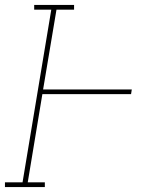

<svg xmlns="http://www.w3.org/2000/svg" viewBox="-38 -755 658 775"><path d="M-18 0V-19H53L169 -716H100V-735H261V-716H190L136 -394H494L491 -375H133L74 -19H143V0Z"/></svg>

Font: Iosevka Etoile Thin Oblique
Style: Regular
Weight: 100
Italic angle: -9°
Designer: Belleve Invis
Foundry: Belleve Invis
Version: Version 15.5.2; ttfautohint (v1.8.4)